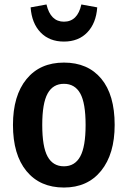

<svg xmlns="http://www.w3.org/2000/svg" viewBox="-20 -824 572 859"><path d="M117 -791 188 -804Q206 -727 266 -727Q327 -727 344 -804L415 -791Q410 -720 370.5 -679Q331 -638 266 -638Q201 -638 161.5 -679Q122 -720 117 -791ZM493 -265Q493 -135 432.5 -60Q372 15 266 15Q159 15 98.5 -58.5Q38 -132 38 -265Q38 -396 98.5 -470Q159 -544 266 -544Q373 -544 433 -472Q493 -400 493 -265ZM169 -265Q169 -167 193 -123.5Q217 -80 266 -80Q315 -80 339 -124Q363 -168 363 -265Q363 -363 339 -406Q315 -449 266 -449Q217 -449 193 -405.5Q169 -362 169 -265Z"/></svg>

Font: Fira Sans Condensed Medium
Style: Regular
Weight: 500
Width: 3
Designer: Carrois Corporate & Edenspiekermann AG
Foundry: Carrois Corporate GbR & Edenspiekermann AG
Version: Version 4.203;PS 004.203;hotconv 1.0.88;makeotf.lib2.5.64775